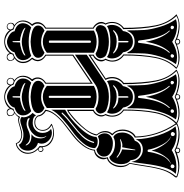

<svg xmlns="http://www.w3.org/2000/svg" viewBox="-2 -863 874 910"><g transform="rotate(-90 435.0 -408.0)"><path d="M343 -797Q343 -791 347 -785Q351 -779 358 -779Q364 -779 370 -786Q371 -789 373 -794Q373 -799 368.5 -804.5Q364 -810 358 -810Q353 -810 348 -806.5Q343 -803 343 -797ZM619 -810Q615 -810 610 -806.5Q605 -803 605 -797Q605 -782 616 -780Q618 -779 619 -779Q621 -780 625.5 -782Q630 -784 632 -786L634 -793Q635 -799 630.5 -804.5Q626 -810 619 -810ZM503 -780Q509 -780 513.5 -784.5Q518 -789 518 -794Q518 -800 513.5 -805Q509 -810 503 -810Q497 -810 493 -805Q489 -800 489 -794Q489 -793 490 -790.5Q491 -788 492 -786.5Q493 -785 494 -784Q495 -783 498.5 -782Q502 -781 503 -780ZM483 -400Q459 -387 431 -387Q403 -387 378 -400V-623Q402 -642 431 -642Q459 -642 483 -623ZM510 -314Q509 -281 482 -262Q478 -240 464.5 -227.5Q451 -215 431 -215Q410 -215 397 -227.5Q384 -240 380 -262Q352 -281 351 -314Q351 -329 358 -338Q380 -322 431 -322Q482 -322 505 -338Q510 -329 510 -314ZM538 -11Q523 -6 507 -6Q465 -6 431 -29Q416 -19 395.5 -12.5Q375 -6 355 -6Q338 -6 324 -11Q348 -45 360.5 -88Q373 -131 375 -160.5Q377 -190 377 -241H380Q393 -207 431 -207Q468 -207 482 -241H485Q485 -190 487 -160.5Q489 -131 501.5 -88Q514 -45 538 -11ZM494 -730Q488 -737 468 -743.5Q448 -750 434 -750V-782Q434 -786 431 -786Q428 -786 428 -782L427 -750Q414 -750 394 -743.5Q374 -737 367 -730Q363 -727 365 -725Q366 -724 370 -726Q378 -732 397 -737Q416 -742 431 -742Q443 -742 463.5 -736.5Q484 -731 493 -726Q495 -724 496 -725Q499 -726 494 -730ZM436 -420V-610Q436 -614 431 -614Q426 -614 426 -610V-420Q426 -414 431 -414Q436 -414 436 -420ZM485 -305Q488 -308 486.5 -308.5Q485 -309 481 -308Q463 -292 431 -292Q395 -294 380 -308Q377 -309 376 -308.5Q375 -308 377 -305Q395 -284 422 -284H427V-242Q427 -236 430 -236Q434 -237 434 -242V-284H440Q466 -284 485 -305ZM481 -46Q447 -84 436 -187Q435 -191 430.5 -191Q426 -191 426 -187Q415 -84 380 -46Q377 -43 378 -41Q379 -39 382 -42Q417 -80 431 -154Q444 -81 479 -42Q482 -39 483 -41Q484 -43 481 -46ZM506 -33Q499 -39 494 -35Q486 -31 493 -24Q494 -21 497.5 -20.5Q501 -20 502 -21Q508 -26 506 -33ZM370 -24Q375 -31 368 -35Q363 -39 356 -33Q353 -25 359 -21Q367 -19 370 -24ZM431 -13Q431 -12 427.5 -11Q424 -10 423 -8.5Q422 -7 422 -4Q422 0 424.5 2.5Q427 5 431 5Q440 5 440 -4Q440 -6 438 -10Q437 -10 434.5 -11Q432 -12 431 -13ZM498 -697Q469 -709 431 -709Q391 -709 363 -697Q343 -713 343 -736Q343 -765 380 -776Q383 -791 399 -801.5Q415 -812 431 -812Q444 -812 461 -801.5Q478 -791 481 -776Q518 -765 518 -736Q518 -713 498 -697ZM507 -665Q507 -645 483 -634Q458 -650 431 -650H426Q404 -650 378 -634Q354 -645 354 -665Q354 -696 431 -700Q507 -696 507 -665ZM308 -690Q288 -690 274 -677Q260 -664 260 -643Q260 -618 279 -603Q269 -599 261 -599Q240 -599 224.5 -614Q209 -629 209 -648Q209 -656 213 -665Q195 -670 185.5 -683.5Q176 -697 176 -712Q176 -746 204 -756Q208 -746 221 -740Q234 -734 250 -734H253Q267 -734 288.5 -741.5Q310 -749 318 -749Q329 -749 336 -742Q334 -736 334 -732Q335 -710 355 -690Q346 -682 344 -673Q337 -690 308 -690ZM302 -719Q290 -719 273 -711Q256 -703 242 -703Q217 -703 205 -721Q201 -726 201 -722Q201 -719 202 -718Q212 -696 246 -696H252H253Q253 -694 252 -694Q234 -682 234 -654Q234 -637 243 -627Q247 -624 246 -625Q246 -626 243 -631Q239 -637 239 -646Q239 -672 256 -688Q268 -701 288 -708Q295 -711 303 -711Q313 -711 321 -708Q328 -703 329 -705Q329 -706 330 -707Q330 -713 320 -716Q310 -719 302 -719ZM631 -434 494 -342Q465 -329 431 -329Q397 -329 367 -342Q355 -349 352 -368V-369Q352 -377 359 -384Q366 -391 375 -392Q396 -378 431 -378Q466 -378 487 -392L631 -490ZM765 -780Q771 -780 775 -784.5Q779 -789 779 -794Q779 -800 775 -805Q771 -810 765 -810Q758 -810 754 -805Q750 -800 750 -794Q751 -793 752.5 -789Q754 -785 755 -784Q757 -783 760 -782Q763 -781 765 -780ZM760 -697Q731 -709 692 -709Q653 -709 625 -697Q605 -713 605 -736Q605 -765 642 -776Q645 -791 660.5 -801.5Q676 -812 692 -812Q705 -812 722.5 -801.5Q740 -791 742 -776Q780 -765 780 -736Q779 -713 760 -697ZM769 -665Q769 -645 745 -634Q720 -650 692 -650H687Q666 -650 640 -634Q616 -645 616 -665Q616 -696 692 -700Q769 -696 769 -665ZM745 -400Q720 -387 692 -387Q665 -387 640 -400V-623Q664 -642 692 -642Q721 -642 745 -623ZM771 -368Q768 -348 755 -342Q727 -329 692 -329Q659 -329 629 -342Q617 -349 614 -368V-370Q614 -378 620.5 -384.5Q627 -391 636 -392Q658 -378 692 -378Q727 -378 748 -392Q758 -391 764.5 -384.5Q771 -378 771 -370ZM772 -314Q771 -281 743 -262Q740 -240 726.5 -227.5Q713 -215 692 -215Q672 -215 658.5 -228Q645 -241 642 -262Q614 -281 613 -314Q613 -329 620 -338Q641 -322 692 -322Q742 -322 766 -338Q772 -329 772 -314ZM799 -11Q785 -6 768 -6Q727 -6 692 -29Q677 -19 657 -12.5Q637 -6 617 -6Q600 -6 586 -11Q610 -45 622.5 -88Q635 -131 636.5 -160.5Q638 -190 638 -241H642Q654 -207 692 -207Q730 -207 743 -241H746Q746 -190 748 -160.5Q750 -131 762.5 -88Q775 -45 799 -11ZM755 -730Q749 -737 729 -743.5Q709 -750 696 -750L695 -782Q695 -786 693 -786Q690 -785 690 -782L689 -750Q676 -750 655.5 -743.5Q635 -737 629 -730Q625 -727 627 -725Q629 -725 631 -726Q640 -732 659 -737Q678 -742 692 -742Q705 -742 725.5 -736.5Q746 -731 754 -726Q757 -724 758 -725Q760 -726 755 -730ZM698 -420V-610Q698 -612 695 -613Q692 -614 689.5 -613Q687 -612 687 -610V-420Q687 -416 689.5 -414.5Q692 -413 695 -414.5Q698 -416 698 -420ZM746 -305Q749 -308 747.5 -308.5Q746 -309 742 -308Q724 -292 692 -292Q657 -294 642 -308Q638 -309 637 -308.5Q636 -308 638 -305Q657 -284 683 -284H689V-242Q689 -236 692.5 -236Q696 -236 696 -242V-284H702Q728 -284 746 -305ZM742 -46Q709 -84 698 -187Q696 -191 691.5 -191Q687 -191 687 -187Q676 -84 642 -46Q639 -43 640 -41Q641 -39 644 -42Q680 -80 692 -154Q706 -80 741 -42Q744 -39 745 -41Q746 -43 742 -46ZM767 -33Q761 -39 755 -35Q748 -31 754 -24Q755 -21 759 -20.5Q763 -20 764 -21Q770 -26 767 -33ZM631 -24Q636 -31 630 -35Q624 -39 618 -33Q614 -25 621 -21Q628 -18 631 -24ZM692 -13Q691 -12 689 -11Q687 -10 686 -9.5Q685 -9 684 -7.5Q683 -6 683 -4Q683 0 685.5 2.5Q688 5 692 5Q702 5 702 -4Q702 -6 700 -9Q699 -10 696 -11Q693 -12 692 -13ZM370 -536Q331 -516 286 -468.5Q241 -421 241 -388Q233 -382 220 -382Q196 -382 188 -395Q188 -423 212 -451.5Q236 -480 266 -501Q296 -522 327 -549.5Q358 -577 370 -602ZM212 -310Q186 -310 167 -321Q148 -332 148 -352Q148 -366 157.5 -376Q167 -386 182 -388Q198 -375 218 -375Q231 -375 244 -381Q258 -367 258 -349Q258 -331 245 -320.5Q232 -310 212 -310ZM241 -308Q262 -296 262 -266Q262 -247 252 -230Q242 -213 223 -206Q213 -177 180 -177Q161 -177 146.5 -190Q132 -203 131 -226Q112 -240 112 -271Q112 -292 121.5 -308.5Q131 -325 146 -327Q169 -300 210 -300Q227 -300 241 -308ZM291 -13Q272 -8 253 -8Q213 -8 178 -31Q144 -9 98 -9Q80 -9 66 -12Q86 -32 96.5 -68Q107 -104 113.5 -155.5Q120 -207 123 -222Q127 -197 143.5 -182.5Q160 -168 181 -168Q216 -168 230 -202Q231 -149 248.5 -95Q266 -41 291 -13ZM355 -548Q358 -550 356 -552Q354 -554 351 -552Q332 -531 298 -504.5Q264 -478 242.5 -455.5Q221 -433 213 -404Q211 -400 215 -399Q217 -398 218 -401Q226 -430 247.5 -453Q269 -476 303 -502Q337 -528 355 -548ZM230 -274Q232 -274 231 -276Q229 -276 227 -276Q215 -272 199 -272Q170 -272 146 -292Q142 -292 142 -290Q162 -272 182 -266L178 -206Q178 -203 179 -203Q180 -203 181 -206L192 -266Q195 -265 202 -265Q215 -265 230 -274ZM244 -34Q233 -40 223 -50Q211 -61 197.5 -90.5Q184 -120 181 -142Q181 -144 178 -145Q175 -146 172.5 -145Q170 -144 170 -142Q168 -120 158 -92Q148 -64 135 -52Q123 -40 114 -35V-34Q132 -43 138 -50Q168 -84 176 -127Q182 -105 196 -81.5Q210 -58 222 -48Q229 -40 243 -34ZM111 -28Q111 -33 105.5 -35.5Q100 -38 97 -35Q91 -32 94 -22Q98 -18 102 -18Q110 -20 111 -28ZM246 -31Q243 -23 249 -18Q258 -13 262 -21Q268 -28 260 -34Q251 -38 246 -31ZM178 -13Q168 -9 168 -4Q168 0 170.5 2.5Q173 5 178 5Q186 5 186 -4Q186 -7 185 -9Q184 -10 181.5 -11Q179 -12 178 -13ZM192 -653Q192 -656 188.5 -659Q185 -662 182 -662Q174 -662 174 -653Q174 -643 182 -643Q192 -643 192 -653ZM765 -813Q771 -813 776.5 -807.5Q782 -802 782 -794Q782 -779 770 -777Q793 -762 793 -735Q793 -713 775 -693Q785 -681 785 -667Q785 -644 759 -627V-404Q770 -399 778 -388Q786 -377 786 -365Q786 -355 779 -345Q786 -329 786 -314Q786 -280 758 -258Q758 -167 770 -107.5Q782 -48 820 -11Q822 -11 822 -10Q822 -8 819 -7Q809 -1 796 2.5Q783 6 767 6Q736 6 705 -6Q706 -6 706 -3Q706 2 702 5.5Q698 9 692 9Q687 9 683 5.5Q679 2 679 -3Q679 -6 680 -7Q664 -1 648 2.5Q632 6 617 6Q585 6 566 -7Q563 -9 565 -11Q603 -48 615 -107.5Q627 -167 627 -258Q598 -279 598 -313Q598 -328 606 -345Q599 -355 599 -365Q599 -377 606.5 -388Q614 -399 626 -404V-416L518 -344Q525 -330 525 -314Q525 -280 497 -258Q497 -167 508.5 -107.5Q520 -48 558 -11Q561 -10 558 -7Q548 -1 534.5 2.5Q521 6 506 6Q476 6 442 -7Q443 -6 443 -3Q443 2 439.5 5.5Q436 9 431 9Q418 9 418 -3Q418 -6 419 -7Q403 0 386.5 3Q370 6 354 6Q324 6 305 -6Q304 -4 300 -3Q280 6 254 6Q218 6 189 -7Q190 -6 190 -3Q190 2 186.5 5.5Q183 9 178 9Q172 9 168 5.5Q164 2 164 -3Q164 -6 165 -7Q133 5 104 5Q77 5 54 -4Q49 -5 49 -10Q49 -14 51 -16Q72 -40 82.5 -70.5Q93 -101 101 -154.5Q109 -208 114 -230Q98 -247 98 -273Q98 -295 109.5 -314Q121 -333 139 -338Q135 -347 135 -354Q135 -371 146.5 -384Q158 -397 176 -399Q180 -427 199.5 -452.5Q219 -478 244.5 -498Q270 -518 296 -537.5Q322 -557 341.5 -580.5Q361 -604 364 -627Q340 -642 338 -665Q329 -678 311 -678H309Q295 -678 284.5 -669Q274 -660 274 -643Q274 -618 301 -603Q303 -602 303 -600.5Q303 -599 301 -599Q281 -589 260 -589Q232 -589 212.5 -604.5Q193 -620 193 -644Q187 -640 182 -639Q178 -639 174 -642.5Q170 -646 170 -651Q170 -663 182 -665Q161 -687 161 -713Q161 -735 176.5 -752Q192 -769 211 -770Q214 -758 225.5 -751Q237 -744 250 -744Q266 -744 289 -751.5Q312 -759 321 -759Q328 -759 334 -757Q342 -768 354 -776Q341 -779 340 -798V-802Q344 -813 358 -813Q374 -813 376 -798Q384 -811 400 -818Q416 -825 431 -825Q446 -825 461.5 -818Q477 -811 486 -798Q488 -813 503 -813Q510 -813 515.5 -807.5Q521 -802 521 -794Q519 -780 509 -777Q531 -762 531 -735Q531 -713 514 -693Q523 -680 523 -667Q523 -644 498 -627V-415L626 -501V-627Q600 -644 600 -667Q601 -681 610 -693Q591 -712 591 -735Q591 -762 614 -776Q602 -779 602 -798V-802Q606 -813 619 -813Q635 -813 638 -798Q646 -811 661.5 -818Q677 -825 692 -825Q728 -825 747 -799Q750 -813 765 -813ZM364 -520Q333 -499 295.5 -459.5Q258 -420 253 -386Q269 -368 269 -346Q269 -327 256 -313Q276 -294 276 -264Q276 -244 267 -226.5Q258 -209 243 -202Q245 -101 304 -13V-12Q342 -50 354 -109Q366 -168 366 -258Q337 -279 337 -313Q337 -330 344 -345Q338 -355 338 -365Q338 -377 345.5 -388Q353 -399 364 -404ZM270 -642Q270 -660 280.5 -671Q291 -682 308 -682H312Q331 -682 343 -666Q345 -644 370 -630Q367 -605 347 -580.5Q327 -556 300.5 -535.5Q274 -515 247.5 -494Q221 -473 201.5 -447.5Q182 -422 180 -395Q164 -394 153 -380.5Q142 -367 142 -350Q142 -342 145 -334Q127 -331 115.5 -312.5Q104 -294 104 -271Q104 -247 118 -231Q113 -207 105 -154Q97 -101 86.5 -69Q76 -37 55 -12Q55 -11 55 -10Q55 -9 55 -8Q66 -4 77 -2Q88 0 100 0Q133 0 178 -18Q194 -9 215 -4Q236 1 257 1Q282 1 299 -7Q300 -10 299 -12Q241 -98 238 -206Q253 -213 261.5 -229.5Q270 -246 270 -265Q270 -295 250 -310Q247 -313 250 -316Q263 -327 263 -348Q263 -369 248 -386Q250 -411 278.5 -446Q307 -481 335 -504Q363 -527 370 -527V-401Q359 -397 351.5 -386.5Q344 -376 344 -364Q344 -352 350 -345Q342 -328 342 -314Q342 -297 350 -282.5Q358 -268 371 -261Q371 -170 359 -109Q347 -48 309 -9Q324 1 352 1Q393 1 431 -17Q469 1 510 1Q538 1 553 -9Q515 -48 503 -108.5Q491 -169 491 -261Q503 -268 511 -282.5Q519 -297 519 -313.5Q519 -330 511 -345L631 -426V-401Q621 -397 613.5 -386.5Q606 -376 606 -364Q606 -352 612 -345Q603 -328 603 -314Q603 -297 611.5 -282.5Q620 -268 632 -261Q632 -169 620 -108.5Q608 -48 570 -9Q585 1 614 1Q656 1 692 -17Q733 2 770 2Q797 2 814 -9Q777 -48 764.5 -109Q752 -170 752 -261Q765 -268 773 -282.5Q781 -297 781 -314Q781 -330 773 -345Q779 -353 779 -364Q779 -376 771.5 -386.5Q764 -397 754 -401V-630Q778 -644 778 -667Q778 -681 768 -690V-694Q788 -714 788 -737Q788 -764 762 -777Q761 -777 757 -778.5Q753 -780 750 -781Q745 -798 727 -809.5Q709 -821 692 -821Q676 -821 658 -809.5Q640 -798 635 -781Q618 -777 607.5 -764.5Q597 -752 597 -736Q597 -714 616 -694V-690Q607 -680 606 -668Q606 -644 631 -630V-498L493 -405V-630Q517 -644 517 -667Q517 -681 506 -690V-694Q526 -714 526 -737Q526 -764 501 -777Q499 -777 495 -778.5Q491 -780 489 -781Q484 -798 465.5 -809.5Q447 -821 431 -821Q415 -821 396.5 -809.5Q378 -798 374 -781Q347 -775 336 -750Q327 -755 320 -755Q311 -755 289 -747.5Q267 -740 252.5 -740Q238 -740 225 -746.5Q212 -753 209 -766Q192 -763 179 -747.5Q166 -732 166 -712Q166 -681 198 -657Q197 -654 197 -647Q197 -624 216 -608.5Q235 -593 262 -593Q279 -593 296 -600Q270 -617 270 -642Z"/></g></svg>

Font: Indiction Unicode
Style: Normal
Weight: 500
Version: Version 1.1